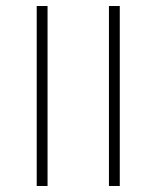

<svg xmlns="http://www.w3.org/2000/svg" viewBox="-20 -618 520 638"><path d="M342 -598H378V0H342ZM102 -598H138V0H102Z"/></svg>

Font: IBM Plex Sans Hebrew ExtLt
Style: Regular
Weight: 200
Designer: Mike Abbink, Paul van der Laan, Pieter van Rosmalen, Yanek Iontef
Foundry: Bold Monday
Version: Version 1.3